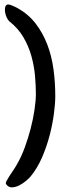

<svg xmlns="http://www.w3.org/2000/svg" viewBox="-20 -729 285 851"><path d="M9 -707Q15 -712 31 -705.5Q47 -699 58 -693Q106 -666 138 -624.5Q170 -583 189.5 -532Q209 -481 217 -422.5Q225 -364 225 -303Q225 -271 219 -225Q213 -179 200 -129Q187 -79 166 -30.5Q145 18 114 55Q109 61 95.5 72.5Q82 84 65.5 92.5Q49 101 33 101.5Q17 102 7 87Q4 83 8.5 74Q13 65 21 52.5Q29 40 39 25.5Q49 11 57 -4Q75 -35 90 -76Q105 -117 116 -159.5Q127 -202 133 -242.5Q139 -283 139 -314Q139 -351 135 -394.5Q131 -438 119 -481Q107 -524 84 -563.5Q61 -603 22 -634Q16 -639 11 -649Q6 -659 3.5 -670Q1 -681 2 -691.5Q3 -702 9 -707Z"/></svg>

Font: BM YEONSUNG
Style: Regular
Weight: 400
Designer: Bongjin Kim; Myungsoo Han; Jaehyun Keum; Jihee Min; Dokyung Lee; Chorong Kim; Jooyeon Kang; Sang-a Kim;
Foundry: Sandoll Communications Inc.
Version: Version 1.000;PS 1;hotconv 16.6.51;makeotf.lib2.5.65220